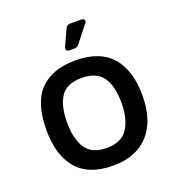

<svg xmlns="http://www.w3.org/2000/svg" viewBox="-128 -789 834 908"><g transform="rotate(-20 289.0 -335.5)"><path d="M289 15Q167 15 107.5 -54Q48 -123 48 -251Q48 -386 109.5 -450Q171 -514 288 -514Q411 -514 471 -445.5Q531 -377 531 -251Q531 -124 468 -54.5Q405 15 289 15ZM288 -74Q364 -74 395 -123Q426 -172 426 -251Q426 -337 394 -381.5Q362 -426 288 -426Q212 -426 182 -379.5Q152 -333 152 -251Q152 -168 183 -121Q214 -74 288 -74ZM282 -568Q257 -568 266 -592L302 -670Q308 -686 326 -686H380Q393 -686 397 -678.5Q401 -671 392 -661L328 -580Q318 -568 303 -568Z"/></g></svg>

Font: Pitagon Sans Medium
Style: Regular
Weight: 500
Designer: Travis Tran
Foundry: Pitagon
Version: Version 1.001; ttfautohint (v1.8.4.7-5d5b);gftools[0.9.26]